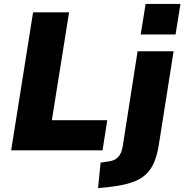

<svg xmlns="http://www.w3.org/2000/svg" viewBox="-20 -768 942 981"><path d="M37 0 149 -705H333L245 -154H528L504 0ZM699 -592 724 -748H902L877 -592ZM481 193 494 63 539 56Q565 53 583 35Q601 17 607 -20L683 -506H867L791 -25Q783 23 768 60Q753 97 725 123.5Q697 150 650.5 165Q604 180 534 188Z"/></svg>

Font: Nunito Sans 7pt SemiCondensed Black
Style: Italic
Weight: 900
Width: 4
Italic angle: -9°
Designer: Vernon Adams
Foundry: Vernon Adams
Version: Version 3.101;gftools[0.9.27]